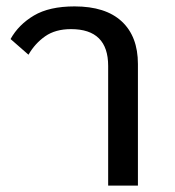

<svg xmlns="http://www.w3.org/2000/svg" viewBox="-20 -580 547 600"><path d="M318 0V-374Q318 -489 202 -489Q153 -489 121 -466.5Q89 -444 69 -409L13 -458Q38 -503 86 -531.5Q134 -560 213 -560Q310 -560 360.5 -513Q411 -466 411 -380V0Z"/></svg>

Font: IBM Plex Sans Thai Looped Text
Style: Regular
Weight: 450
Designer: Mike Abbink, Paul van der Laan, Pieter van Rosmalen, Ben Mitchell, Mark Frömberg
Foundry: Bold Monday
Version: Version 1.1